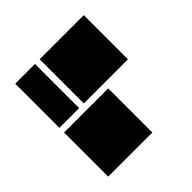

<svg xmlns="http://www.w3.org/2000/svg" viewBox="-178 -857 1018 1018"><g transform="rotate(-45 331.0 -348.5)"><path d="M222 -366H74V-697H222ZM588 -366H257V-697H588ZM405 0H74V-331H405Z"/></g></svg>

Font: Geotalism
Style: Regular
Weight: 400
Designer: GGBotNet
Foundry: GGBotNet
Version: 1.00